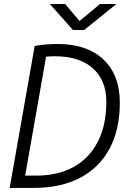

<svg xmlns="http://www.w3.org/2000/svg" viewBox="-20 -918 626 938"><path d="M27.3 0 149.4 -693.4Q202.6 -703.1 261.7 -703.1Q404.8 -703.1 485.1 -627.4Q565.4 -551.8 565.4 -416.5Q565.4 -285.6 515.6 -192.4Q465.8 -99.1 371.8 -49.6Q277.8 0 146 0ZM103 -60.1H156.2Q264.2 -60.1 340.8 -103Q417.5 -146 458.5 -226.8Q499.5 -307.6 499.5 -420.9Q499.5 -525.9 433.3 -584.5Q367.2 -643.1 249.5 -643.1Q227.5 -643.1 205.1 -641.1ZM336.4 -771.5 223.6 -898.4H298.3L368.7 -815.4L468.3 -898.4H548.8L391.1 -771.5Z"/></svg>

Font: Cascadia Code Light
Style: Italic
Weight: 300
Italic angle: -10°
Monospace: yes
Designer: Aaron Bell
Foundry: Saja Typeworks
Version: Version 2404.023; ttfautohint (v1.8.4)